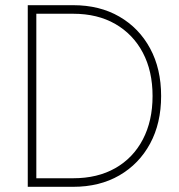

<svg xmlns="http://www.w3.org/2000/svg" viewBox="-20 -720 688 740"><path d="M262 0H87V-700H262Q364 -700 440 -656Q516 -612 558.5 -533.5Q601 -455 601 -350Q601 -245 558.5 -166.5Q516 -88 440 -44Q364 0 262 0ZM262 -667H120V-33H262Q356 -33 424.5 -72Q493 -111 530.5 -182.5Q568 -254 568 -350Q568 -446 530.5 -517Q493 -588 424.5 -627.5Q356 -667 262 -667Z"/></svg>

Font: Jost* Thin
Style: Regular
Weight: 200
Version: Version 3.7